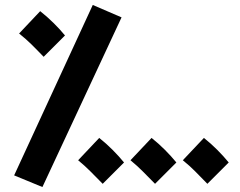

<svg xmlns="http://www.w3.org/2000/svg" viewBox="-20 -721 969 774"><path d="M151 33 470 -651 354 -701 37 -14ZM156 -492 242 -578C216 -610 180 -646 142 -676L57 -586C97 -554 118 -531 156 -492ZM394 20 480 -66C453 -99 418 -135 380 -165L295 -75C334 -43 355 -19 394 20ZM605 20 691 -66C664 -99 629 -135 591 -165L506 -75C545 -43 566 -19 605 20ZM816 20 902 -66C875 -99 840 -135 802 -165L717 -75C757 -43 777 -19 816 20Z"/></svg>

Font: Noto Sans Arabic UI ExtraCondensed Extra
Style: Regular
Weight: 800
Width: 3
Designer: Nadine Chahine - Monotype Design Team
Foundry: Monotype Imaging Inc.
Version: Version 1.900